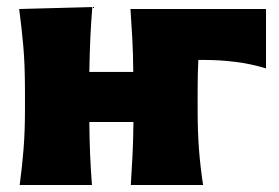

<svg xmlns="http://www.w3.org/2000/svg" viewBox="-20 -526 793 546"><path d="M36 0Q43 -52.5 47 -102.2Q51 -152 51 -214.5V-264.5Q51 -343 46.2 -395.5Q41.5 -448 34.5 -500.5L242.5 -506Q239 -462.5 237 -419.8Q235 -377 234 -321.5H359Q358.5 -375.5 356.2 -416.8Q354 -458 351 -500.5H736.5V-331.5Q694 -344.5 649.5 -350Q605 -355.5 563.5 -355.5H544Q542 -317.5 542 -264.5V-214.5Q542 -152 545.8 -102.2Q549.5 -52.5 557.5 0H352Q355 -45 357 -87.2Q359 -129.5 359.5 -179H234Q234.5 -129.5 236.2 -87.2Q238 -45 241.5 0Z"/></svg>

Font: Commissioner Flair ExtraBold
Style: Regular
Weight: 800
Designer: Kostas Bartsokas
Foundry: Kostas Bartsokas
Version: Version 1.000; ttfautohint (v1.8.3)